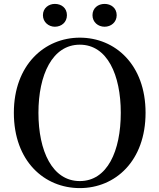

<svg xmlns="http://www.w3.org/2000/svg" viewBox="-20 -946 817 984"><path d="M261 -809C295 -809 323 -832 323 -868C323 -905 295 -926 261 -926C230 -926 200 -905 200 -868C200 -832 230 -809 261 -809ZM516 -809C549 -809 578 -832 578 -868C578 -905 549 -926 516 -926C483 -926 454 -905 454 -868C454 -832 483 -809 516 -809ZM389 18C571 18 726 -121 726 -368C726 -615 570 -753 389 -753C208 -753 51 -613 51 -368C51 -119 208 18 389 18ZM389 -18C248 -18 177 -172 177 -368C177 -562 248 -717 389 -717C530 -717 599 -562 599 -368C599 -172 530 -18 389 -18Z"/></svg>

Font: Noto Serif CJK SC SemiBold
Style: Regular
Weight: 600
Designer: Ryoko NISHIZUKA 西塚涼子 (kana & ideographs); Frank Grießhammer (Latin, Greek & Cyrillic); Wenlong ZHANG 张文龙 (bopomofo); San
Foundry: Adobe
Version: Version 2.001;hotconv 1.1.0;makeotfexe 2.6.0